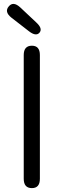

<svg xmlns="http://www.w3.org/2000/svg" viewBox="-20 -967 327 987"><path d="M144 0Q102 0 102 -48V-684Q102 -732 144 -732Q185 -732 185 -684V-48Q185 0 144 0ZM183 -799Q165 -778 128 -807L39 -876Q1 -906 25 -934Q48 -962 84 -929L166 -852Q201 -820 183 -799Z"/></svg>

Font: Resource Han Rounded KR Normal
Style: Regular
Weight: 350
Designer: Cyano Hao (round all glyphs); Ryoko NISHIZUKA 西塚涼子 (kana, bopomofo & ideographs); Paul D. Hunt (Latin, Greek & Cyrillic)
Foundry: Cyano Hao
Version: 0.990